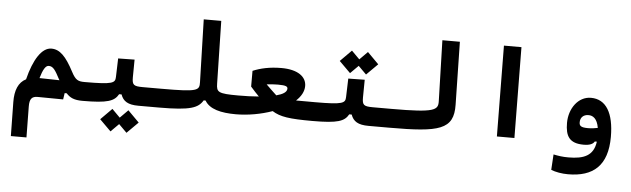

<svg xmlns="http://www.w3.org/2000/svg" viewBox="-57 -917 4802 1461"><g transform="rotate(5 2344.0 -186.5)"><path d="M61 319.3H180.2L177.2 84C176.3 22.9 195.8 4.9 238.3 4.9C294.9 4.9 353.5 5.4 433.1 6.8L440.4 -42H456.1C484.4 -10.3 516.6 4.9 580.1 4.9C603.5 4.9 622.6 -10.3 622.6 -65.9C622.6 -115.2 610.8 -139.2 585.9 -139.2C535.2 -139.2 515.1 -146.5 482.4 -209C423.3 -321.8 375.5 -370.6 311 -370.6C237.8 -370.6 176.8 -274.4 138.7 -121.1C81.5 -92.3 55.7 -30.3 57.1 60.1ZM392.6 -136.2C341.8 -137.7 283.7 -138.7 239.7 -139.2C258.8 -204.6 277.3 -237.8 302.2 -237.8C336.4 -237.8 353.5 -209 388.2 -143.1C389.6 -140.6 391.1 -138.7 392.6 -136.2Z M580.1 4.9C773.4 4.9 823.2 -15.1 854 -69.8H872.6C890.6 -19 927.2 4.9 1007.3 4.9H1166C1189.5 4.9 1208.5 -20 1208.5 -75.7C1208.5 -120.1 1196.8 -139.2 1171.9 -139.2H1028.3C958 -139.2 946.8 -149.4 946.8 -206.5L948.2 -342.3L822.8 -340.3L818.4 -198.7C816.9 -152.3 802.2 -139.2 585.9 -139.2ZM935.1 217.8 1021 132.3 935.1 45.9 874 107.4 813 45.9 727.1 132.3 813 217.8 874 156.7Z M1166 4.9C1406.7 4.9 1463.9 -20 1499 -79.1H1513.7C1549.8 -16.6 1636.7 4.9 1752 4.9C1775.4 4.9 1794.4 -20 1794.4 -75.7C1794.4 -120.1 1782.7 -139.2 1757.8 -139.2C1603 -139.2 1591.3 -149.9 1589.8 -214.4L1579.6 -693.4H1445.8L1459 -214.8C1460.9 -150.9 1450.2 -139.2 1171.9 -139.2C1152.3 -139.2 1137.7 -123.5 1137.7 -70.8C1137.7 -16.1 1147 4.9 1166 4.9Z M1750 4.9C1844.7 4.9 1943.8 -13.2 2029.3 -43.5C2089.4 -5.4 2160.2 4.9 2336.9 4.9C2389.6 4.9 2402.3 -12.7 2402.3 -67.9C2402.3 -113.8 2396 -139.2 2344.7 -139.2C2283.7 -139.2 2236.3 -139.2 2199.2 -139.6C2236.8 -174.3 2258.8 -213.4 2258.8 -254.9C2258.8 -326.7 2191.9 -376 2067.4 -376C1978 -376 1906.2 -359.4 1849.6 -335.4V-215.3C1872.6 -189 1893.6 -166.5 1914.6 -145C1863.8 -140.6 1809.6 -139.2 1757.8 -139.2ZM2045.9 -165.5C2045.4 -166 2044.9 -166.5 2044.4 -167C2017.6 -192.4 2002 -206.5 1965.8 -242.2C1992.7 -245.6 2021.5 -248 2051.8 -248C2115.7 -248 2126 -238.8 2126 -223.1C2126 -196.8 2094.7 -178.2 2045.9 -165.5Z M2337.9 4.9C2531.2 4.9 2581.1 -15.1 2611.8 -69.8H2630.4C2648.4 -19 2685.1 4.9 2765.1 4.9H2923.8C2947.3 4.9 2966.3 -20 2966.3 -75.7C2966.3 -120.1 2954.6 -139.2 2929.7 -139.2H2786.1C2715.8 -139.2 2704.6 -149.4 2704.6 -206.5L2706.1 -342.3L2580.6 -340.3L2576.2 -198.7C2574.7 -152.3 2560.1 -139.2 2343.8 -139.2ZM2712.4 -382.8 2798.3 -468.3 2712.4 -554.7 2651.4 -493.2 2590.3 -554.7 2504.4 -468.3 2590.3 -382.8 2651.4 -443.8Z M2923.8 4.9C3306.2 4.9 3415.5 -22 3411.6 -213.4L3402.3 -693.4H3268.6L3281.7 -229.5C3283.7 -160.6 3260.3 -139.2 2929.7 -139.2C2910.2 -139.2 2895.5 -123.5 2895.5 -70.8C2895.5 -16.1 2904.8 4.9 2923.8 4.9Z M3745.6 0H3879.4L3872.6 -693.4H3738.8Z M4309.6 239.3C4502 239.3 4609.9 147 4609.9 -71.8C4609.9 -254.9 4548.8 -355.5 4433.6 -355.5C4335.4 -355.5 4268.1 -258.3 4268.1 -149.9C4268.1 -47.9 4299.8 4.9 4408.7 4.9C4455.6 4.9 4480 -7.3 4491.2 -26.9H4506.8C4492.2 82 4418.9 111.3 4300.8 111.3C4256.8 111.3 4225.1 106.4 4187 98.6L4179.7 216.8C4213.4 231 4263.2 239.3 4309.6 239.3ZM4504.9 -131.8C4479.5 -126.5 4457 -123.5 4430.2 -123.5C4374 -123.5 4363.8 -136.7 4363.8 -163.1C4363.8 -197.8 4386.2 -222.7 4426.3 -222.7C4459 -222.7 4492.7 -203.6 4504.9 -131.8Z"/></g></svg>

Font: Cascadia Code
Style: Bold
Weight: 700
Monospace: yes
Designer: Aaron Bell
Foundry: Saja Typeworks
Version: Version 2404.023